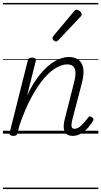

<svg xmlns="http://www.w3.org/2000/svg" viewBox="-20 -905 686 1300"><path d="M473 15Q450 15 436 6Q422 -3 416 -19Q410 -35 411.5 -57.5Q413 -80 421 -108L481 -345Q492 -387 491 -414.5Q490 -442 476 -455.5Q462 -469 434 -469Q402 -469 362 -447Q322 -425 279.5 -376Q237 -327 193.5 -247.5Q150 -168 111 -54L99 -4Q97 6 90.5 10.5Q84 15 69 15Q57 15 49.5 10Q42 5 45 -5L168 -495Q171 -506 177 -510.5Q183 -515 197 -515Q213 -515 219 -509Q225 -503 222 -492L164 -260Q199 -332 236 -381.5Q273 -431 310 -461.5Q347 -492 381.5 -505.5Q416 -519 446 -519Q484 -519 509.5 -501.5Q535 -484 543 -445.5Q551 -407 535 -345L471 -100Q465 -77 464 -62Q463 -47 468 -40Q473 -33 484 -33Q500 -33 516 -44Q532 -55 547.5 -72.5Q563 -90 576 -108Q581 -116 587 -117Q593 -118 601 -112Q611 -106 612.5 -100Q614 -94 610 -87Q598 -66 577.5 -42Q557 -18 530 -1.5Q503 15 473 15ZM358 -624Q352 -624 343.5 -631.5Q335 -639 335 -646Q335 -650 336.5 -653.5Q338 -657 342 -662L480 -827Q485 -834 489.5 -836.5Q494 -839 499 -839Q506 -839 514 -834Q522 -829 527.5 -822Q533 -815 533 -808Q533 -803 531.5 -799.5Q530 -796 525 -792L376 -634Q367 -624 358 -624ZM0 365H646V375H0ZM0 -20H646V0H0ZM0 -505H646V-500H0ZM0 -885H646V-875H0Z"/></svg>

Font: Playwrite IS Guides
Style: Regular
Weight: 400
Designer: Veronika Burian, José Scaglione
Foundry: TypeTogether
Version: Version 1.003